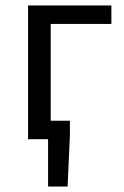

<svg xmlns="http://www.w3.org/2000/svg" viewBox="-20 -506 451 698"><path d="M154.8 172V0H116.7V-67H234.2V-14.9L225.7 172ZM82 0V-486.1H384.9V-419.1H164.3V0Z"/></svg>

Font: Source Sans 3 Variable
Style: Regular
Weight: 200
Designer: Paul D. Hunt
Foundry: Adobe Systems Incorporated
Version: Version 3.026